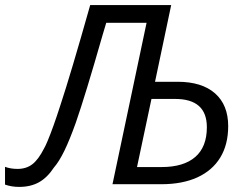

<svg xmlns="http://www.w3.org/2000/svg" viewBox="-62 -734 987 765"><path d="M-42 1.5V-69.3Q-20 -61 7.8 -61Q43 -61 67.1 -79.8Q91.3 -98.6 113.3 -142.1Q119.1 -151.9 127.9 -172.9Q149.9 -225.6 177.7 -312Q220.2 -440.4 297.4 -713.9H620.1L555.7 -408.2H645.5Q742.2 -408.2 794.7 -362.1Q847.2 -315.9 847.2 -231.4Q847.2 -158.2 815.7 -106.4Q784.2 -54.7 724.4 -27.3Q664.6 0 580.6 0H386.2L522 -643.1H361.3L345.7 -590.8Q277.8 -353.5 240.2 -245.6Q215.8 -177.2 194.6 -133.5Q173.3 -89.8 152.8 -66.4Q126.5 -26.4 93.3 -7.8Q60.1 10.7 14.2 10.7Q-16.1 10.7 -42 1.5ZM762.2 -227.1Q762.2 -339.8 635.7 -339.8H541.5L483.9 -68.4H582Q669.4 -68.4 715.8 -108.4Q762.2 -148.4 762.2 -227.1Z"/></svg>

Font: Viking Open Sans
Style: Italic
Weight: 400
Italic angle: -12°
Foundry: Ascender Corporation
Version: Version 2.000